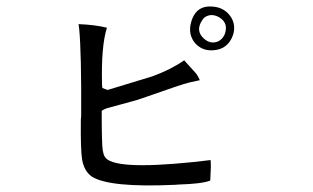

<svg xmlns="http://www.w3.org/2000/svg" viewBox="-20 -619 960 589"><path d="M695 -512Q680 -469 637 -465Q598 -461 575 -491Q554 -521 570 -562Q586 -602 630 -599Q669 -597 689 -566Q704 -541 695 -512ZM669 -513Q682 -547 654 -565Q629 -580 608 -566Q604 -563 601 -558Q579 -526 604 -502Q625 -482 649 -492Q662 -498 669 -513ZM626 -128Q628 -111 625 -65Q599 -55 530 -53Q521 -52 515 -52Q317 -43 262 -77Q238 -94 232 -129Q227 -158 228 -252Q229 -258 229 -263Q230 -456 223 -530Q222 -538 221 -545Q272 -543 308 -534Q290 -477 293 -360L294 -349L310 -343Q433 -380 448 -385Q505 -406 545 -434L582 -393Q589 -383 593 -373L561 -366Q536 -360 429 -322Q411 -316 396 -311L308 -287Q297 -283 292 -279Q292 -179 295 -159Q297 -146 301 -139Q323 -96 574 -122Q603 -125 626 -128Z"/></svg>

Font: cwTeXYen
Style: Medium
Weight: 500
Version: Version 1.17